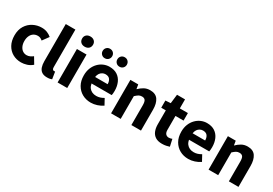

<svg xmlns="http://www.w3.org/2000/svg" viewBox="35 -1804 3978 2802"><g transform="rotate(30 2024.0 -403.5)"><path d="M320 14Q241 14 178.5 -21Q116 -56 79 -122.5Q42 -189 42 -282Q42 -376 82.5 -442Q123 -508 190 -543Q257 -578 334 -578Q386 -578 427 -561Q468 -544 499 -517L423 -413Q403 -430 384 -438Q365 -446 344 -446Q303 -446 272.5 -426Q242 -406 225 -369Q208 -332 208 -282Q208 -233 225 -195.5Q242 -158 271.5 -138Q301 -118 338 -118Q367 -118 393 -130Q419 -142 442 -160L506 -53Q465 -17 415.5 -1.5Q366 14 320 14Z M758 14Q702 14 669 -9Q636 -32 622 -74Q608 -116 608 -171V-798H770V-165Q770 -138 780 -128Q790 -118 800 -118Q805 -118 809 -118.5Q813 -119 820 -120L839 0Q826 6 806 10Q786 14 758 14Z M931 0V-564H1093V0ZM1012 -649Q970 -649 945 -672.5Q920 -696 920 -736Q920 -774 945 -797.5Q970 -821 1012 -821Q1053 -821 1078.5 -797.5Q1104 -774 1104 -736Q1104 -696 1078.5 -672.5Q1053 -649 1012 -649Z M1495 14Q1414 14 1350 -21.5Q1286 -57 1248 -123Q1210 -189 1210 -282Q1210 -351 1232 -405.5Q1254 -460 1292 -499Q1330 -538 1377.5 -558Q1425 -578 1475 -578Q1555 -578 1608 -543Q1661 -508 1687.5 -447Q1714 -386 1714 -308Q1714 -285 1712 -265.5Q1710 -246 1707 -235H1367Q1374 -193 1395 -165.5Q1416 -138 1446.5 -124.5Q1477 -111 1516 -111Q1549 -111 1578.5 -120.5Q1608 -130 1639 -148L1693 -49Q1651 -20 1598.5 -3Q1546 14 1495 14ZM1365 -343H1576Q1576 -392 1553 -423Q1530 -454 1478 -454Q1452 -454 1428 -441.5Q1404 -429 1387.5 -405Q1371 -381 1365 -343ZM1349 -650Q1315 -650 1292.5 -673Q1270 -696 1270 -729Q1270 -763 1292.5 -786Q1315 -809 1349 -809Q1385 -809 1407.5 -786Q1430 -763 1430 -729Q1430 -696 1407.5 -673Q1385 -650 1349 -650ZM1597 -650Q1562 -650 1539.5 -673Q1517 -696 1517 -729Q1517 -763 1539.5 -786Q1562 -809 1597 -809Q1632 -809 1654.5 -786Q1677 -763 1677 -729Q1677 -696 1654.5 -673Q1632 -650 1597 -650Z M1832 0V-564H1964L1976 -492H1979Q2015 -528 2059 -553Q2103 -578 2161 -578Q2253 -578 2294.5 -517.5Q2336 -457 2336 -351V0H2174V-330Q2174 -393 2156.5 -416Q2139 -439 2101 -439Q2069 -439 2046 -424.5Q2023 -410 1994 -383V0Z M2695 14Q2626 14 2583.5 -13.5Q2541 -41 2521.5 -90Q2502 -139 2502 -203V-437H2425V-558L2512 -564L2530 -716H2665V-564H2801V-437H2665V-204Q2665 -157 2685 -135Q2705 -113 2739 -113Q2753 -113 2767.5 -117Q2782 -121 2793 -125L2819 -7Q2797 0 2766.5 7Q2736 14 2695 14Z M3138 14Q3057 14 2993 -21.5Q2929 -57 2891 -123Q2853 -189 2853 -282Q2853 -351 2875 -405.5Q2897 -460 2935 -499Q2973 -538 3020.5 -558Q3068 -578 3118 -578Q3198 -578 3251 -543Q3304 -508 3330.5 -447Q3357 -386 3357 -308Q3357 -285 3355 -265.5Q3353 -246 3350 -235H3010Q3017 -193 3038 -165.5Q3059 -138 3089.5 -124.5Q3120 -111 3159 -111Q3192 -111 3221.5 -120.5Q3251 -130 3282 -148L3336 -49Q3294 -20 3241.5 -3Q3189 14 3138 14ZM3008 -343H3219Q3219 -392 3196 -423Q3173 -454 3121 -454Q3095 -454 3071 -441.5Q3047 -429 3030.5 -405Q3014 -381 3008 -343Z M3475 0V-564H3607L3619 -492H3622Q3658 -528 3702 -553Q3746 -578 3804 -578Q3896 -578 3937.5 -517.5Q3979 -457 3979 -351V0H3817V-330Q3817 -393 3799.5 -416Q3782 -439 3744 -439Q3712 -439 3689 -424.5Q3666 -410 3637 -383V0Z"/></g></svg>

Font: Noto Sans KR ExtraBold
Style: Regular
Weight: 800
Designer: Ryoko NISHIZUKA  (kana, bopomofo & ideographs); Paul D. Hunt (Latin, Greek & Cyrillic); Sandoll Communications , Soo-you
Foundry: Adobe
Version: Version 2.004-H2;hotconv 1.0.118;makeotfexe 2.5.65603